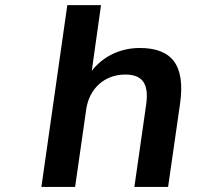

<svg xmlns="http://www.w3.org/2000/svg" viewBox="-20 -739 796 759"><path d="M276.9 0 320.8 -306.6C332.5 -388.7 393.1 -444.3 475.1 -444.3C540.5 -444.3 570.3 -411.1 557.6 -324.2L511.2 0H644.5L691.9 -330.1C713.4 -481.9 658.7 -549.3 532.7 -549.3C455.6 -549.3 387.7 -516.6 342.8 -459L379.4 -718.8H246.1L143.6 0Z"/></svg>

Font: Winston SemiBold
Style: Italic
Weight: 600
Italic angle: -8.13011°
Designer: Vernon Adams, Kim Jin-seong, David Berlow, Cristiano Sobral
Foundry: The Winston Project Authors
Version: Version 3.004